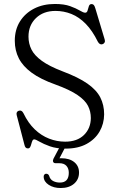

<svg xmlns="http://www.w3.org/2000/svg" viewBox="-20 -733 600 967"><path d="M287 -5H315.5L276 71L259.5 65Q266 64.5 273.2 64.2Q280.5 64 289 64Q330 64 354 83.5Q378 103 378 136Q378 171 352.8 192.5Q327.5 214 285.5 214Q250 214 225.5 198Q201 182 200 158Q199.5 151 203.2 146.5Q207 142 212 142Q218 142 221.8 144.8Q225.5 147.5 227.5 152.5Q232.5 171 247.8 178.8Q263 186.5 281.5 186.5Q326.5 186.5 326.5 137Q326.5 115.5 314.5 102.2Q302.5 89 278.5 89H260.5Q250.5 89 247.8 82.2Q245 75.5 249 67ZM310.5 15.5Q264 15.5 231.2 3.8Q198.5 -8 179 -19.5Q159.5 -31 152.5 -31Q146.5 -31 143.2 -24Q140 -17 137.8 -8Q135.5 1 131.8 7.8Q128 14.5 120.5 14.5Q113.5 14.5 109.2 10Q105 5.5 103 -4L64 -153.5Q62 -162 65 -167.8Q68 -173.5 75.5 -175.5Q83 -177.5 88.5 -174.2Q94 -171 98.5 -162Q122 -113 155 -81.5Q188 -50 227.2 -34.8Q266.5 -19.5 308 -19.5Q368.5 -19.5 402.8 -53Q437 -86.5 437.5 -138.5Q437.5 -171.5 423.2 -199.8Q409 -228 370.2 -254.5Q331.5 -281 258.5 -307.5Q184 -334 139.5 -366.8Q95 -399.5 74.8 -439.2Q54.5 -479 54.5 -527.5Q54.5 -583.5 80.5 -625Q106.5 -666.5 152 -689.8Q197.5 -713 256.5 -713Q303 -713 333.2 -702Q363.5 -691 381.8 -680Q400 -669 409 -669Q418 -669 421 -679.8Q424 -690.5 427.5 -701.5Q431 -712.5 441 -712.5Q448 -712.5 452.2 -708Q456.5 -703.5 460 -691.5L507 -535Q510 -526 507 -519.5Q504 -513 496.5 -510.5Q489.5 -508 483.5 -511.2Q477.5 -514.5 473 -522.5Q445.5 -578.5 412 -612.8Q378.5 -647 340 -662.5Q301.5 -678 259.5 -678Q198.5 -678 161 -641.8Q123.5 -605.5 123.5 -548.5Q123.5 -513.5 138.5 -483.5Q153.5 -453.5 190.8 -426.5Q228 -399.5 294.5 -374Q374.5 -344 420.2 -312Q466 -280 485.2 -242.2Q504.5 -204.5 504.5 -157Q504 -109.5 481.5 -70.5Q459 -31.5 416 -8Q373 15.5 310.5 15.5Z"/></svg>

Font: Fraunces 48pt Soft Wonky Light
Style: Regular
Weight: 300
Version: Version 1.000;[b76b70a41]